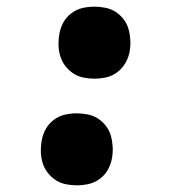

<svg xmlns="http://www.w3.org/2000/svg" viewBox="-20 -548 540 576"><path d="M210 8Q193 8 176.5 4.5Q160 1 146.5 -8Q133 -17 123 -30Q113 -43 108 -59Q103 -75 102.5 -92Q102 -109 105 -126Q108 -144 117 -160.5Q126 -177 141.5 -188.5Q157 -200 174.5 -204Q192 -208 210 -208Q227 -208 244 -204.5Q261 -201 274.5 -192Q288 -183 298 -170Q308 -157 312.5 -141Q317 -125 318 -108Q319 -91 316 -74Q313 -56 304 -39.5Q295 -23 279.5 -11.5Q264 0 246 4Q228 8 210 8ZM263 -312Q246 -312 229.5 -315.5Q213 -319 199.5 -328Q186 -337 176 -350Q166 -363 161 -379Q156 -395 155.5 -412Q155 -429 158 -446Q161 -464 170 -480.5Q179 -497 194.5 -508.5Q210 -520 227.5 -524Q245 -528 263 -528Q280 -528 297 -524.5Q314 -521 327.5 -512Q341 -503 351 -490Q361 -477 365.5 -461Q370 -445 371 -428Q372 -411 369 -394Q366 -376 356.5 -359.5Q347 -343 332 -331.5Q317 -320 299 -316Q281 -312 263 -312Z"/></svg>

Font: Iosevka Aile Heavy Oblique
Style: Regular
Weight: 900
Italic angle: -9°
Designer: Belleve Invis
Foundry: Belleve Invis
Version: Version 31.1.0; ttfautohint (v1.8.4)